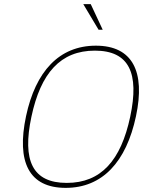

<svg xmlns="http://www.w3.org/2000/svg" viewBox="-20 -900 693 929"><path d="M298 9C120 9 59 -116 106 -338C152 -554 266 -679 444 -679C621 -679 684 -554 638 -338C591 -116 475 9 298 9ZM132 -335C87 -123 137 -15 303 -15C469 -15 565 -124 610 -335C655 -546 605 -655 439 -655C273 -655 177 -547 132 -335ZM383 -880 457 -756H477L419 -880Z"/></svg>

Font: LT Wave Mono Thin
Style: Italic
Weight: 100
Designer: Daniel Lyons
Version: Version 2.5 (Glyphs App)